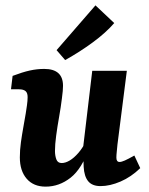

<svg xmlns="http://www.w3.org/2000/svg" viewBox="-20 -687 556 716"><path d="M150 9Q105 9 79.5 -20.5Q54 -50 54 -100Q54 -128 58 -156.5Q62 -185 67 -212.5Q72 -240 76 -264Q78 -277 80.5 -294Q83 -311 83 -325Q83 -341 75 -347.5Q67 -354 51 -354H21L27 -404Q64 -418 91 -424Q118 -430 145 -430Q215 -430 215 -367Q215 -358 214 -347.5Q213 -337 211 -321Q207 -288 200.5 -251.5Q194 -215 189.5 -181.5Q185 -148 185 -124Q185 -107 190 -93Q195 -79 210 -79Q224 -79 240 -88.5Q256 -98 272.5 -117Q289 -136 303 -165L313 -137Q286 -58 243.5 -24.5Q201 9 150 9ZM355 7Q324 7 309 -11Q294 -29 292 -65Q291 -80 291 -98Q291 -116 290 -137L324 -423H453L418 -148Q417 -135 415.5 -122Q414 -109 414 -99Q414 -83 426 -83Q433 -83 445.5 -88.5Q458 -94 481 -107L503 -60Q469 -27 429.5 -10Q390 7 355 7ZM191 -500 336 -667 406 -601Q375 -565 326 -529Q277 -493 223 -463Z"/></svg>

Font: Rasa
Style: Italic
Weight: 400
Italic angle: -7.10001°
Designer: Anna Giedrys (Yrsa+Rasa design), David Brezina (Yrsa art-direction, Rasa art-direction, design)
Foundry: Rosetta Type Foundry
Version: Version 2.004